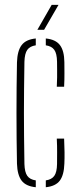

<svg xmlns="http://www.w3.org/2000/svg" viewBox="-20 -762 324 786"><path d="M49.5 -92Q48.5 -142.5 48 -194.8Q47.5 -247 47.5 -299.5Q47.5 -352 48 -404.2Q48.5 -456.5 49.5 -507Q51 -554 68.5 -577.2Q86 -600.5 126.5 -604.5V-576.5Q102.5 -573 91.8 -558Q81 -543 80 -509Q79 -448 78.5 -397.5Q78 -347 78 -299.8Q78 -252.5 78.5 -202Q79 -151.5 80 -90.5Q81 -57 91.8 -42Q102.5 -27 126.5 -23.5V4.5Q86 0.5 68.5 -22.5Q51 -45.5 49.5 -92ZM167.5 4.5V-23.5Q191.5 -27 202.2 -42Q213 -57 213.5 -90.5Q213.5 -113 213.8 -138.2Q214 -163.5 212.5 -194.5H242.5Q244 -164.5 244.2 -139Q244.5 -113.5 243.5 -92Q242 -45.5 224.8 -22.5Q207.5 0.5 167.5 4.5ZM212.5 -407Q213.5 -427 213.8 -444.8Q214 -462.5 213.8 -478.8Q213.5 -495 213.5 -509Q213 -543 202.2 -558Q191.5 -573 167.5 -576.5V-604.5Q208 -600.5 225.5 -577.2Q243 -554 243.5 -507.5Q243.5 -487 243.8 -462Q244 -437 242.5 -407ZM133 -640 191.5 -742H219.5L160.5 -640Z"/></svg>

Font: Big Shoulders Stencil Display Thin ExtraLight
Style: Regular
Weight: 250
Version: Version 2.001